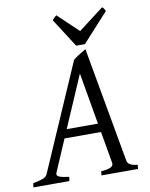

<svg xmlns="http://www.w3.org/2000/svg" viewBox="-109 -905 760 972"><g transform="rotate(-10 271.5 -419.0)"><path d="M181.2 -216.8 111.3 -54.2Q104.5 -39.1 118.9 -32.5Q133.3 -25.9 170.9 -21L168 0H-17.1L-14.2 -21Q16.6 -26.9 35.2 -33.4Q53.7 -40 60.1 -54.2L297.9 -600.1Q304.2 -606 313 -612.1Q321.8 -618.2 331.1 -623.8Q340.3 -629.4 348.9 -634.5Q357.4 -639.6 363.8 -643.1L469.2 -54.2Q470.2 -47.4 472.9 -42.2Q475.6 -37.1 481.4 -33Q487.3 -28.8 497.3 -25.9Q507.3 -22.9 522.9 -21L521 0H333L335 -21Q369.6 -23.4 384.8 -31Q399.9 -38.6 397 -54.2L368.7 -216.8ZM360.8 -261.2 314.9 -526.9 200.2 -261.2ZM365.7 -668.9H320.8L226.6 -815.9Q233.4 -825.2 237.3 -828.6Q241.2 -832 248.5 -837.9L353.5 -738.3L483.9 -837.9Q489.7 -832.5 492.4 -828.9Q495.1 -825.2 499.5 -815.9Z"/></g></svg>

Font: Gentium Basic
Style: Italic
Weight: 400
Italic angle: -8°
Designer: J. Victor Gaultney and Annie Olsen
Foundry: SIL International
Version: Version 1.102; 2013; Maintenance release